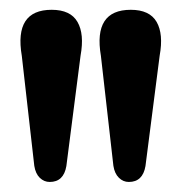

<svg xmlns="http://www.w3.org/2000/svg" viewBox="-20 -806 371 392"><path d="M243 -434.5Q231.5 -434.5 222.8 -443Q214 -451.5 211.5 -467.5L186 -692Q170 -786 247 -786Q285.5 -786 299.8 -761.2Q314 -736.5 306 -692.5L277 -467Q271.5 -434.5 243 -434.5ZM81.5 -434.5Q70 -434.5 61.2 -443Q52.5 -451.5 50 -467.5L24.5 -692Q8.5 -786 85.5 -786Q124 -786 138.2 -761.2Q152.5 -736.5 144.5 -692.5L115.5 -467Q110 -434.5 81.5 -434.5Z"/></svg>

Font: Fraunces 144pt S100 SemiBold
Style: Regular
Weight: 600
Version: Version 1.000; ttfautohint (v1.8.3)